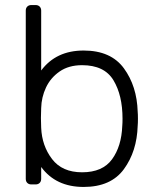

<svg xmlns="http://www.w3.org/2000/svg" viewBox="-20 -730 620 760"><path d="M311 10Q201 10 143 -69V-22Q143 -12 137 -6Q131 0 121 0H104Q94 0 88 -6Q82 -12 82 -22V-688Q82 -698 88 -704Q94 -710 104 -710H121Q131 -710 137 -704Q143 -698 143 -688V-451Q202 -530 311 -530Q419 -530 470.5 -459.5Q522 -389 525 -288Q526 -278 526 -260Q526 -242 525 -232Q522 -131 470.5 -60.5Q419 10 311 10ZM305 -48Q386 -48 423.5 -99.5Q461 -151 464 -232Q465 -242 465 -260Q465 -353 429 -412.5Q393 -472 305 -472Q252 -472 216 -447Q180 -422 162 -383.5Q144 -345 143 -302L142 -263L143 -224Q146 -153 186 -100.5Q226 -48 305 -48Z"/></svg>

Font: Rubik AZ
Style: Regular
Weight: 300
Designer: Hubert and Fischer
Foundry: Hubert & Fischer
Version: Version 2.000